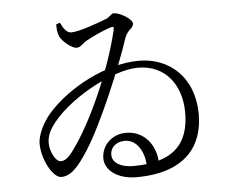

<svg xmlns="http://www.w3.org/2000/svg" viewBox="-54 -823 1108 914"><g transform="rotate(-5 500.0 -365.5)"><path d="M561.6 27.4C801.6 27.4 883.1 -100.4 883.1 -243.7C883.1 -427.6 761.7 -523.8 621.9 -523.8C463.6 -523.8 282 -426 183.1 -315.5C147.9 -276.5 116.1 -215 116.1 -172.4C116.1 -94.3 166.6 -4.9 205.2 -4.9C250.9 -4.9 286.8 -42.9 337.7 -122.5C411.9 -238.3 523.9 -505 567.4 -638.9C580.8 -676.1 608.8 -680.9 608.8 -702.2C608.8 -725.7 548.9 -759.5 521 -759.5C508.7 -759.5 501.4 -742.4 483.2 -735.9C440.5 -719 350.2 -686.3 313 -686.3C287.8 -686.3 273.8 -714.7 262.7 -736.9L244.4 -730.8C244.3 -712.8 244.9 -692.7 253.1 -673.1C263.5 -649.6 307.2 -611.3 332.1 -611.3C351.8 -611.3 361.8 -630.1 385 -642.5C414.6 -658.6 459.9 -680.7 501.4 -693.8C514.8 -697.6 517.8 -694.8 514.8 -681.4C466.8 -477.2 356 -242.3 277.3 -135.1C248.4 -91.5 227.9 -79.7 210.3 -79.7C184.7 -79.7 163.1 -127.6 160 -160.6C157.6 -187.6 164.5 -217 184.3 -245.9C262.7 -364.8 487.9 -491.3 613.8 -491.3C746.2 -491.3 817.9 -390.1 819.5 -263C821.1 -103.2 736 -26.8 551.1 -26.8C493.6 -26.8 451.5 -49.8 451.5 -89C451.5 -122.6 477.5 -149.9 521.2 -149.9C582.1 -149.9 614.5 -83.5 615.7 -19.9L674 -33.6C671.1 -116.1 618.1 -187.4 530 -187.4C462.1 -187.4 412.3 -136.9 412.3 -75.4C412.3 -17.9 473 27.4 561.6 27.4Z"/></g></svg>

Font: Source Han Serif CN VF
Style: Regular
Weight: 250
Designer: Ryoko NISHIZUKA 西塚涼子 (kana & ideographs); Frank Grießhammer (Latin, Greek & Cyrillic); Wenlong ZHANG 张文龙 (bopomofo); San
Foundry: Adobe
Version: Version 2.002;hotconv 1.1.0;makeotfexe 2.6.0